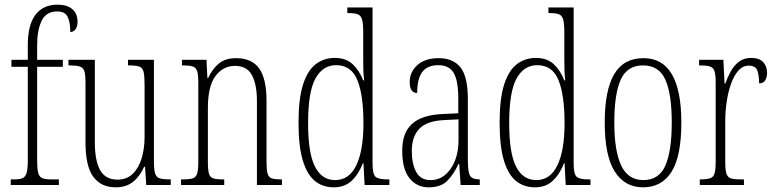

<svg xmlns="http://www.w3.org/2000/svg" viewBox="-20 -792 3315 822"><path d="M26 0V-24H41Q65 -24 77 -29.5Q89 -35 94 -52Q99 -69 99 -105V-506H29V-536H99V-598Q99 -686 132 -729Q165 -772 226 -772Q267 -772 289.5 -753Q312 -734 312 -698Q312 -679 303.5 -667Q295 -655 281 -655Q281 -695 270 -719Q259 -743 225 -743Q177 -743 158 -702.5Q139 -662 139 -599V-536H249V-506H139V-105Q139 -69 143.5 -52Q148 -35 160.5 -29.5Q173 -24 197 -24H232V0Z M475 10Q413 10 379.5 -35Q346 -80 346 -184V-440Q346 -473 341 -488Q336 -503 321 -507.5Q306 -512 277 -512H273V-536H386V-184Q386 -103 409 -63Q432 -23 483 -23Q523 -23 548.5 -48Q574 -73 586.5 -114.5Q599 -156 599 -206V-425Q599 -465 595 -483.5Q591 -502 576.5 -507Q562 -512 531 -512H528V-536H639V-103Q639 -66 644 -49.5Q649 -33 664 -28.5Q679 -24 708 -24H711V0H606L601 -78H597Q579 -37 549.5 -13.5Q520 10 475 10Z M755 0V-24H763Q791 -24 805 -28.5Q819 -33 824 -49Q829 -65 829 -100V-438Q829 -472 824 -487.5Q819 -503 805 -507.5Q791 -512 764 -512H759V-536H864L868 -458H871Q890 -498 917.5 -520.5Q945 -543 991 -543Q1058 -543 1089.5 -499Q1121 -455 1121 -360V-100Q1121 -65 1125.5 -49Q1130 -33 1143.5 -28.5Q1157 -24 1183 -24H1187V0H1080V-360Q1080 -429 1059 -469.5Q1038 -510 986 -510Q935 -510 902.5 -466.5Q870 -423 870 -330V-99Q870 -65 874.5 -49Q879 -33 893 -28.5Q907 -24 934 -24H940V0Z M1409 10Q1362 10 1328.5 -17Q1295 -44 1276.5 -104.5Q1258 -165 1258 -267Q1258 -370 1277.5 -430.5Q1297 -491 1332 -517.5Q1367 -544 1413 -544Q1461 -544 1489.5 -517.5Q1518 -491 1535 -448H1539Q1536 -471 1535.5 -496Q1535 -521 1535 -548V-655Q1535 -692 1530 -709Q1525 -726 1511.5 -731Q1498 -736 1472 -736H1467V-760H1575V-91Q1575 -47 1587.5 -35.5Q1600 -24 1638 -24H1647V0H1541L1536 -94H1534Q1516 -47 1486 -18.5Q1456 10 1409 10ZM1415 -21Q1475 -21 1505.5 -84.5Q1536 -148 1536 -265Q1536 -385 1510 -449Q1484 -513 1419 -513Q1362 -513 1330.5 -456Q1299 -399 1299 -265Q1299 -136 1328.5 -78.5Q1358 -21 1415 -21Z M1815 10Q1765 10 1733.5 -28.5Q1702 -67 1702 -147Q1702 -225 1745.5 -263Q1789 -301 1879 -304L1942 -307V-371Q1942 -446 1922.5 -479.5Q1903 -513 1856 -513Q1810 -513 1788 -484Q1766 -455 1766 -394Q1734 -394 1734 -441Q1734 -484 1767 -513.5Q1800 -543 1858 -543Q1920 -543 1951.5 -503.5Q1983 -464 1983 -367V-105Q1983 -52 1993.5 -38Q2004 -24 2032 -24H2034V0H1952L1946 -90H1943Q1923 -47 1895.5 -18.5Q1868 10 1815 10ZM1823 -21Q1859 -21 1886 -43.5Q1913 -66 1928 -104.5Q1943 -143 1943 -191V-281L1884 -278Q1808 -275 1775.5 -241Q1743 -207 1743 -146Q1743 -90 1762 -55.5Q1781 -21 1823 -21Z M2270 10Q2223 10 2189.5 -17Q2156 -44 2137.5 -104.5Q2119 -165 2119 -267Q2119 -370 2138.5 -430.5Q2158 -491 2193 -517.5Q2228 -544 2274 -544Q2322 -544 2350.5 -517.5Q2379 -491 2396 -448H2400Q2397 -471 2396.5 -496Q2396 -521 2396 -548V-655Q2396 -692 2391 -709Q2386 -726 2372.5 -731Q2359 -736 2333 -736H2328V-760H2436V-91Q2436 -47 2448.5 -35.5Q2461 -24 2499 -24H2508V0H2402L2397 -94H2395Q2377 -47 2347 -18.5Q2317 10 2270 10ZM2276 -21Q2336 -21 2366.5 -84.5Q2397 -148 2397 -265Q2397 -385 2371 -449Q2345 -513 2280 -513Q2223 -513 2191.5 -456Q2160 -399 2160 -265Q2160 -136 2189.5 -78.5Q2219 -21 2276 -21Z M2733 10Q2655 10 2612 -57.5Q2569 -125 2569 -267Q2569 -406 2609.5 -474.5Q2650 -543 2735 -543Q2897 -543 2897 -267Q2897 -123 2855 -56.5Q2813 10 2733 10ZM2734 -21Q2802 -21 2829 -84Q2856 -147 2856 -267Q2856 -390 2828.5 -451Q2801 -512 2733 -512Q2665 -512 2637.5 -451Q2610 -390 2610 -267Q2610 -146 2639.5 -83.5Q2669 -21 2734 -21Z M2976 0V-24H2978Q3005 -24 3019.5 -28.5Q3034 -33 3039 -49Q3044 -65 3044 -100V-437Q3044 -471 3039 -487Q3034 -503 3019 -507.5Q3004 -512 2976 -512H2973V-536H3077L3082 -434H3085Q3094 -459 3107.5 -484.5Q3121 -510 3142.5 -527Q3164 -544 3196 -544Q3231 -544 3247.5 -526Q3264 -508 3264 -480Q3264 -461 3256 -448Q3248 -435 3230 -435Q3230 -466 3223 -488.5Q3216 -511 3185 -511Q3160 -511 3141 -489.5Q3122 -468 3109.5 -432.5Q3097 -397 3091 -355.5Q3085 -314 3085 -274V-99Q3085 -64 3090 -48.5Q3095 -33 3109 -28.5Q3123 -24 3152 -24H3165V0Z"/></svg>

Font: Noto Serif Hebrew ExtraCondensed ExtraLight
Style: Regular
Weight: 200
Width: 2
Designer: Monotype Design Team
Foundry: Monotype Imaging Inc.
Version: Version 2.004; ttfautohint (v1.8.4.7-5d5b)